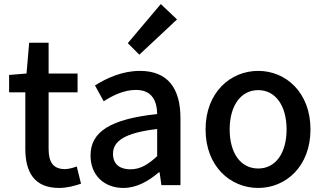

<svg xmlns="http://www.w3.org/2000/svg" viewBox="-20 -914 1602 948"><path d="M272 14C312 14 350 3 380 -7L359 -92C343 -86 319 -79 301 -79C243 -79 220 -113 220 -179V-458H363V-551H220V-703H124L111 -551L25 -544V-458H105V-180C105 -64 149 14 272 14Z M589 14C655 14 714 -20 764 -63H768L777 0H871V-331C871 -478 808 -564 671 -564C583 -564 506 -528 449 -492L492 -414C539 -444 593 -470 651 -470C732 -470 755 -414 756 -351C527 -326 427 -265 427 -146C427 -49 494 14 589 14ZM624 -78C575 -78 538 -100 538 -155C538 -216 593 -258 756 -277V-143C711 -101 672 -78 624 -78ZM668 -644 854 -818 774 -894 611 -701Z M1255 14C1391 14 1513 -92 1513 -275C1513 -458 1391 -564 1255 -564C1118 -564 995 -458 995 -275C995 -92 1118 14 1255 14ZM1255 -82C1168 -82 1114 -158 1114 -275C1114 -391 1168 -469 1255 -469C1341 -469 1395 -391 1395 -275C1395 -158 1341 -82 1255 -82Z"/></svg>

Font: Noto Sans CJK HK Medium
Style: Regular
Weight: 500
Designer: Ryoko NISHIZUKA 西塚涼子 (kana, bopomofo & ideographs); Paul D. Hunt (Latin, Greek & Cyrillic); Sandoll Communications 산돌커뮤니
Foundry: Adobe
Version: Version 2.004;hotconv 1.0.118;makeotfexe 2.5.65603